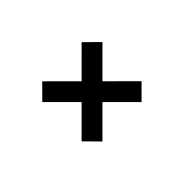

<svg xmlns="http://www.w3.org/2000/svg" viewBox="-51 -679 752 752"><g transform="rotate(45 325.0 -303.5)"><path d="M411.1 -137.7 136.3 -412.6 193.9 -470.3 469.3 -194.9ZM193.4 -137.7 135.7 -194.9 410.6 -470.3 468.3 -412.6Z"/></g></svg>

Font: Trispace Thin
Style: Regular
Weight: 100
Designer: Tyler Finck
Foundry: Etcetera Type Company
Version: Version 1.210